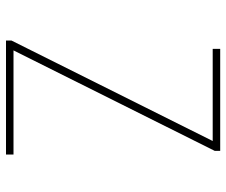

<svg xmlns="http://www.w3.org/2000/svg" viewBox="-77 -677 754 640"><g transform="rotate(90 300.0 -357.0)"><path d="M115 -18 450 -689H143V-714H483V-696L148 -25H495V0H115Z"/></g></svg>

Font: Noto Sans Mono UI Thin
Style: Regular
Weight: 250
Monospace: yes
Designer: Monotype Design team
Foundry: Monotype Imaging Inc.
Version: Version 1.000